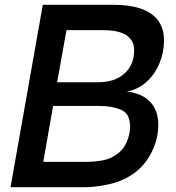

<svg xmlns="http://www.w3.org/2000/svg" viewBox="-20 -783 734 803"><path d="M24 0 159 -763H454Q585 -763 636 -704Q666 -668 666 -614Q666 -564 646.5 -517.5Q627 -471 591.5 -439.5Q556 -408 510 -400Q574 -393 608 -357Q642 -321 642 -261Q642 -205 616.5 -151.5Q591 -98 548 -64Q501 -28 442.5 -14Q384 0 331 0ZM391 -439Q460 -439 500.5 -475.5Q541 -512 541 -573Q541 -605 522 -624Q493 -657 409 -657H258L219 -439ZM336 -106Q376 -106 410.5 -112.5Q445 -119 473 -141Q498 -160 511 -191.5Q524 -223 524 -254Q524 -308 486 -324Q448 -340 395 -340H202L161 -106Z"/></svg>

Font: Open Sauce One Medium Italic
Style: Regular
Weight: 500
Italic angle: -10°
Designer: Alfredo Marco Pradil
Foundry: Creative Sauce Fz LLC
Version: Version 1.477